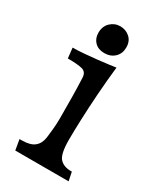

<svg xmlns="http://www.w3.org/2000/svg" viewBox="-163 -686 631 748"><g transform="rotate(30 152.5 -312.0)"><path d="M37 0 29 -47H39Q77 -47 95.5 -62Q114 -77 118 -105Q120 -121 122.5 -145Q125 -169 125 -195Q125 -242 124.5 -288.5Q124 -335 122 -377Q121 -402 100.5 -407.5Q80 -413 35 -413L30 -459Q53 -459 82 -461.5Q111 -464 139.5 -467Q168 -470 189 -473Q210 -476 217 -477Q210 -414 205.5 -349.5Q201 -285 199 -230.5Q197 -176 197 -141Q197 -77 214.5 -58Q232 -39 265 -39H269L277 0ZM147 -502Q120 -502 104 -518Q88 -534 88 -560Q88 -589 106.5 -606.5Q125 -624 150 -624Q175 -624 193 -608Q211 -592 211 -564Q211 -536 193 -519Q175 -502 147 -502Z"/></g></svg>

Font: Maname
Style: Regular
Weight: 400
Designer: Pathum Egodawatta
Foundry: mooniak
Version: Version 1.000; ttfautohint (v1.8.4.7-5d5b)